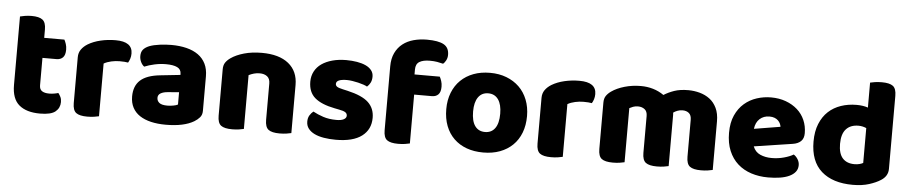

<svg xmlns="http://www.w3.org/2000/svg" viewBox="-41 -952 5871 1241"><g transform="rotate(5 2894.5 -331.0)"><path d="M237 15Q149 15 101.5 -25Q54 -65 54 -155V-599Q65 -602 85.5 -605.5Q106 -609 129 -609Q178 -609 200 -592Q222 -575 222 -529V-475H353Q359 -464 364.5 -447.5Q370 -431 370 -411Q370 -376 354.5 -360.5Q339 -345 313 -345H222V-167Q222 -141 238.5 -130Q255 -119 285 -119Q300 -119 316 -121.5Q332 -124 344 -128Q353 -117 359.5 -103.5Q366 -90 366 -71Q366 -33 337.5 -9Q309 15 237 15Z M619 -1Q608 2 587.5 5Q567 8 543 8Q493 8 471 -8.5Q449 -25 449 -72V-369Q449 -398 464 -419.5Q479 -441 505 -457Q540 -478 586.5 -489Q633 -500 684 -500Q793 -500 793 -423Q793 -405 788 -389.5Q783 -374 776 -363Q757 -367 721 -367Q695 -367 667.5 -361Q640 -355 619 -343Z M1053 -108Q1070 -108 1090.5 -111.5Q1111 -115 1121 -121V-201L1049 -195Q1021 -193 1003 -183Q985 -173 985 -153Q985 -133 1000.5 -120.5Q1016 -108 1053 -108ZM1045 -501Q1099 -501 1143.5 -490Q1188 -479 1219.5 -456.5Q1251 -434 1268 -399.5Q1285 -365 1285 -318V-94Q1285 -68 1270.5 -51.5Q1256 -35 1236 -23Q1171 16 1053 16Q1000 16 957.5 6Q915 -4 884.5 -24Q854 -44 837.5 -75Q821 -106 821 -147Q821 -216 862 -253Q903 -290 989 -299L1120 -313V-320Q1120 -349 1094.5 -361.5Q1069 -374 1021 -374Q984 -374 947.5 -366Q911 -358 882 -346Q869 -355 860 -373.5Q851 -392 851 -412Q851 -438 863.5 -453.5Q876 -469 902 -480Q931 -491 970.5 -496Q1010 -501 1045 -501Z M1867 -1Q1856 2 1835.5 5Q1815 8 1791 8Q1741 8 1719 -8.5Q1697 -25 1697 -72V-308Q1697 -339 1678.5 -353.5Q1660 -368 1630 -368Q1610 -368 1592.5 -363Q1575 -358 1559 -350V-1Q1548 2 1527.5 5Q1507 8 1483 8Q1433 8 1411 -8.5Q1389 -25 1389 -72V-373Q1389 -400 1400.5 -417Q1412 -434 1432 -448Q1466 -472 1517.5 -486.5Q1569 -501 1632 -501Q1745 -501 1806 -451.5Q1867 -402 1867 -313Z M2382 -145Q2382 -69 2325 -26Q2268 17 2157 17Q2115 17 2079 11Q2043 5 2017.5 -7.5Q1992 -20 1977.5 -39Q1963 -58 1963 -84Q1963 -108 1973 -124.5Q1983 -141 1997 -152Q2026 -136 2063.5 -123.5Q2101 -111 2150 -111Q2181 -111 2197.5 -120Q2214 -129 2214 -144Q2214 -158 2202 -166Q2190 -174 2162 -179L2132 -185Q2045 -202 2002.5 -238.5Q1960 -275 1960 -343Q1960 -380 1976 -410Q1992 -440 2021 -460Q2050 -480 2090.5 -491Q2131 -502 2180 -502Q2217 -502 2249.5 -496.5Q2282 -491 2306 -480Q2330 -469 2344 -451.5Q2358 -434 2358 -410Q2358 -387 2349.5 -370.5Q2341 -354 2328 -343Q2320 -348 2304 -353.5Q2288 -359 2269 -363.5Q2250 -368 2230.5 -371Q2211 -374 2195 -374Q2162 -374 2144 -366.5Q2126 -359 2126 -343Q2126 -332 2136 -325Q2146 -318 2174 -312L2205 -305Q2301 -283 2341.5 -244.5Q2382 -206 2382 -145Z M2627 -448H2791Q2797 -437 2802.5 -420.5Q2808 -404 2808 -384Q2808 -349 2792.5 -333.5Q2777 -318 2751 -318H2636V-1Q2625 2 2604.5 5Q2584 8 2560 8Q2510 8 2488 -8.5Q2466 -25 2466 -72V-486Q2466 -537 2483.5 -573.5Q2501 -610 2531 -633.5Q2561 -657 2601.5 -668Q2642 -679 2688 -679Q2762 -679 2797 -659.5Q2832 -640 2832 -593Q2832 -573 2823.5 -557Q2815 -541 2805 -533Q2786 -538 2765.5 -541.5Q2745 -545 2718 -545Q2675 -545 2651 -530.5Q2627 -516 2627 -480Z M3375 -243Q3375 -183 3356.5 -135Q3338 -87 3303.5 -53.5Q3269 -20 3221 -2Q3173 16 3113 16Q3053 16 3005 -1.5Q2957 -19 2922.5 -52.5Q2888 -86 2869.5 -134Q2851 -182 2851 -243Q2851 -302 2870 -350Q2889 -398 2923.5 -431.5Q2958 -465 3006 -483Q3054 -501 3113 -501Q3172 -501 3220 -482.5Q3268 -464 3302.5 -430.5Q3337 -397 3356 -349Q3375 -301 3375 -243ZM3113 -368Q3071 -368 3048 -335.5Q3025 -303 3025 -243Q3025 -180 3048 -148.5Q3071 -117 3113 -117Q3155 -117 3178 -149Q3201 -181 3201 -243Q3201 -303 3178 -335.5Q3155 -368 3113 -368Z M3628 -1Q3617 2 3596.5 5Q3576 8 3552 8Q3502 8 3480 -8.5Q3458 -25 3458 -72V-369Q3458 -398 3473 -419.5Q3488 -441 3514 -457Q3549 -478 3595.5 -489Q3642 -500 3693 -500Q3802 -500 3802 -423Q3802 -405 3797 -389.5Q3792 -374 3785 -363Q3766 -367 3730 -367Q3704 -367 3676.5 -361Q3649 -355 3628 -343Z M4601 -1Q4590 2 4569.5 5Q4549 8 4525 8Q4475 8 4453 -8.5Q4431 -25 4431 -72V-311Q4431 -341 4415 -354.5Q4399 -368 4373 -368Q4356 -368 4340.5 -362Q4325 -356 4314 -348Q4314 -344 4314.5 -340.5Q4315 -337 4315 -334V-1Q4304 2 4283.5 5Q4263 8 4239 8Q4189 8 4167 -8.5Q4145 -25 4145 -72V-311Q4145 -341 4127.5 -354.5Q4110 -368 4085 -368Q4066 -368 4052 -362.5Q4038 -357 4029 -352V-1Q4018 2 3997.5 5Q3977 8 3953 8Q3903 8 3881 -8.5Q3859 -25 3859 -72V-373Q3859 -400 3870.5 -417Q3882 -434 3902 -448Q3936 -472 3986 -486.5Q4036 -501 4092 -501Q4133 -501 4170.5 -490Q4208 -479 4241 -456Q4271 -475 4308.5 -488Q4346 -501 4399 -501Q4437 -501 4473.5 -491Q4510 -481 4538.5 -459.5Q4567 -438 4584 -402.5Q4601 -367 4601 -316Z M4852 -176Q4866 -140 4899 -125.5Q4932 -111 4973 -111Q5015 -111 5053 -121.5Q5091 -132 5114 -146Q5130 -136 5141 -118Q5152 -100 5152 -80Q5152 -55 5138 -37Q5124 -19 5098.5 -7Q5073 5 5038 10.5Q5003 16 4961 16Q4902 16 4851.5 -0.5Q4801 -17 4764 -50Q4727 -83 4706 -133Q4685 -183 4685 -250Q4685 -316 4706.5 -363.5Q4728 -411 4763.5 -441.5Q4799 -472 4844 -486.5Q4889 -501 4936 -501Q4989 -501 5032.5 -485Q5076 -469 5107.5 -441Q5139 -413 5156 -374Q5173 -335 5173 -289Q5173 -255 5154 -237Q5135 -219 5101 -214ZM4937 -377Q4899 -377 4873.5 -354Q4848 -331 4843 -289L5013 -317Q5012 -327 5007 -337.5Q5002 -348 4993 -357Q4984 -366 4970 -371.5Q4956 -377 4937 -377Z M5491 -501Q5534 -501 5565 -490V-652Q5576 -655 5596.5 -658Q5617 -661 5641 -661Q5691 -661 5713 -644.5Q5735 -628 5735 -581V-107Q5735 -60 5691 -32Q5662 -13 5616.5 1.5Q5571 16 5511 16Q5380 16 5307 -48.5Q5234 -113 5234 -241Q5234 -307 5254 -356Q5274 -405 5308.5 -437Q5343 -469 5390 -485Q5437 -501 5491 -501ZM5566 -357Q5555 -362 5542 -365Q5529 -368 5515 -368Q5463 -368 5434.5 -336.5Q5406 -305 5406 -241Q5406 -178 5433 -148Q5460 -118 5510 -118Q5528 -118 5543 -122Q5558 -126 5566 -131Z"/></g></svg>

Font: Baloo Bhaina 2 ExtraBold
Style: Regular
Weight: 800
Designer: Yesha Goshar, Manish Minz, Shuchita Grover and Ek Type
Foundry: Ek Type
Version: Version 1.640;hotconv 1.0.111;makeotfexe 2.5.65597; ttfautoh